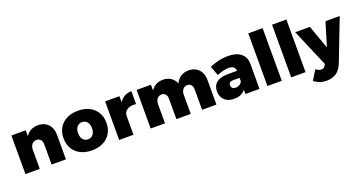

<svg xmlns="http://www.w3.org/2000/svg" viewBox="-46 -1541 4781 2543"><g transform="rotate(-20 2344.5 -269.5)"><path d="M430 -287Q430 -328 408.5 -351.5Q387 -375 352 -375Q311 -374 287 -345Q263 -316 263 -269H217Q217 -358 243.5 -422Q270 -486 319 -519Q368 -552 436 -552Q494 -552 538.5 -527Q583 -502 607.5 -455Q632 -408 632 -345V0H430ZM61 -544H263V0H61Z M1000 -551Q1091 -551 1159 -516.5Q1227 -482 1264.5 -419.5Q1302 -357 1302 -272Q1302 -188 1264.5 -125Q1227 -62 1159 -27.5Q1091 7 1000 7Q908 7 840 -27.5Q772 -62 734.5 -125Q697 -188 697 -272Q697 -357 734.5 -419.5Q772 -482 840 -516.5Q908 -551 1000 -551ZM1000 -391Q970 -391 947.5 -376Q925 -361 913 -333.5Q901 -306 901 -270Q901 -233 913 -206Q925 -179 947.5 -164Q970 -149 1000 -149Q1030 -149 1052 -164Q1074 -179 1086 -206Q1098 -233 1098 -270Q1098 -306 1086 -333.5Q1074 -361 1052 -376Q1030 -391 1000 -391Z M1755 -370Q1703 -377 1664.5 -365Q1626 -353 1605 -326.5Q1584 -300 1584 -260L1538 -269Q1538 -356 1564.5 -420Q1591 -484 1640 -518Q1689 -552 1755 -552ZM1382 -544H1584V0H1382Z M2189 -287Q2189 -328 2168.5 -351.5Q2148 -375 2114 -375Q2075 -374 2051.5 -345Q2028 -316 2028 -269H1982Q1982 -358 2008 -422Q2034 -486 2082.5 -519Q2131 -552 2197 -552Q2255 -552 2298.5 -527Q2342 -502 2366.5 -455Q2391 -408 2391 -345V0H2189ZM2551 -287Q2551 -328 2530.5 -351.5Q2510 -375 2476 -375Q2437 -374 2414 -345Q2391 -316 2391 -269H2344Q2344 -358 2370 -422Q2396 -486 2444.5 -519Q2493 -552 2560 -552Q2618 -552 2661.5 -527Q2705 -502 2729 -455Q2753 -408 2753 -345V0H2551ZM1826 -544H2028V0H1826Z M3070 -228Q3040 -228 3024.5 -215.5Q3009 -203 3009 -177Q3009 -152 3025 -137.5Q3041 -123 3070 -123Q3091 -123 3109 -130Q3127 -137 3141 -149.5Q3155 -162 3162 -179L3187 -107Q3167 -52 3120 -21.5Q3073 9 3003 9Q2945 9 2904 -12.5Q2863 -34 2841 -72.5Q2819 -111 2819 -162Q2819 -241 2873 -283.5Q2927 -326 3029 -327H3180V-228ZM3162 -329Q3162 -363 3138 -382Q3114 -401 3068 -401Q3035 -401 2992 -391Q2949 -381 2904 -362L2854 -496Q2899 -514 2943 -527Q2987 -540 3030.5 -546Q3074 -552 3116 -552Q3231 -552 3295.5 -500Q3360 -448 3360 -353V0H3162Z M3472 -742H3674V0H3472Z M3807 -742H4009V0H3807Z M4461 46Q4429 126 4373 164.5Q4317 203 4235 203Q4185 203 4142.5 188.5Q4100 174 4060 143L4144 8Q4180 39 4217 39Q4238 39 4252.5 30.5Q4267 22 4276 4L4286 -15L4061 -544H4268L4387 -211L4488 -544H4689Z"/></g></svg>

Font: Alexandria ExtraBold
Style: Regular
Weight: 800
Designer: Mohamed Gaber
Foundry: Kief Type Foundry
Version: Version 5.100